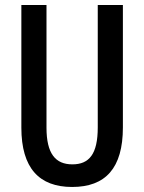

<svg xmlns="http://www.w3.org/2000/svg" viewBox="-20 -734 574 764"><path d="M469 -227V-714H369V-227C369 -121 335 -80 268 -80C201 -80 165 -122 165 -226V-714H65V-226C65 -65 136 10 267 10C400 10 469 -65 469 -227Z"/></svg>

Font: Noto Sans Myanmar ExtraCondensed Medium
Style: Regular
Weight: 500
Width: 2
Designer: Monotype Design Team
Foundry: Monotype Imaging Inc.
Version: Version 2.107